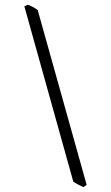

<svg xmlns="http://www.w3.org/2000/svg" viewBox="-62 -821 593 1026"><g transform="rotate(5 234.5 -308.5)"><path d="M425 164Q413 160 395.5 152.5Q378 145 369 139L27 -771L45 -781Q59 -777 72.5 -771.5Q86 -766 100 -757L442 151Z"/></g></svg>

Font: Ekushey Amar Bangla
Style: Regular
Weight: 400
Designer: Al Mamun Sumon
Foundry: Al Mamun Sumon
Version: Version 1.0